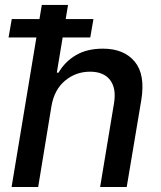

<svg xmlns="http://www.w3.org/2000/svg" viewBox="-20 -747 642 767"><path d="M185.7 -323.9 132.5 0H26.3L147 -727.3H251.8L207 -456.7H213.8Q239.7 -501.1 283.6 -526.8Q327.4 -552.6 391.3 -552.6Q475.1 -552.6 518.1 -500.9Q561.1 -449.2 544.4 -346.9L486.2 0H380L435.4 -334.2Q445.3 -394.2 419.7 -427.4Q394.2 -460.6 339.8 -460.6Q283 -460.6 240.1 -424.9Q197.1 -389.2 185.7 -323.9ZM14.2 -597.3 27 -670.8H353.3L340.6 -597.3Z"/></svg>

Font: Inter UI Medium
Style: Italic
Weight: 500
Italic angle: 9.39999°
Designer: Rasmus Andersson
Foundry: rsms
Version: 3.2;8d6f07862